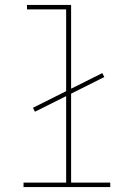

<svg xmlns="http://www.w3.org/2000/svg" viewBox="-20 -755 540 775"><path d="M75 0V-18H247V-367L121 -304L113 -320L247 -387V-717H89V-735H267V-397L393 -460L401 -444L267 -377V-18H425V0Z"/></svg>

Font: Iosevka Thin
Style: Regular
Weight: 100
Monospace: yes
Designer: Belleve Invis
Foundry: Belleve Invis
Version: Version 32.5.0; ttfautohint (v1.8.4)